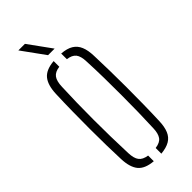

<svg xmlns="http://www.w3.org/2000/svg" viewBox="-244 -783 827 827"><g transform="rotate(-45 169.5 -370.0)"><path d="M53.5 -101Q52 -138 51 -186.2Q50 -234.5 50 -288.2Q50 -342 50.8 -395.8Q51.5 -449.5 53.5 -498Q55.5 -550 76.5 -575.5Q97.5 -601 146.5 -605V-570.5Q118.5 -567 106.5 -551Q94.5 -535 93.5 -501Q91.5 -456 90.5 -406.2Q89.5 -356.5 89.5 -304.8Q89.5 -253 90.5 -200.8Q91.5 -148.5 93.5 -98Q94.5 -65 106.5 -49.2Q118.5 -33.5 146.5 -29.5V5Q97.5 1 76.5 -24.2Q55.5 -49.5 53.5 -101ZM192.5 5V-29.5Q222 -33.5 233.2 -49.5Q244.5 -65.5 245.5 -96Q247.5 -142 248.5 -192Q249.5 -242 249.5 -294.5Q249.5 -347 248.8 -399.8Q248 -452.5 245.5 -504Q244.5 -536.5 232.5 -551.8Q220.5 -567 192.5 -570.5V-605Q226 -602.5 245.8 -590.2Q265.5 -578 275 -555.5Q284.5 -533 285.5 -498Q287 -455.5 288 -406.5Q289 -357.5 289 -305.8Q289 -254 288.2 -202Q287.5 -150 285.5 -101Q284.5 -67 275 -44.2Q265.5 -21.5 245.5 -9.8Q225.5 2 192.5 5ZM147.5 -640 71.5 -745H111.5L187.5 -640Z"/></g></svg>

Font: Big Shoulders Stencil Text Thin
Style: Regular
Weight: 100
Designer: Patric King
Foundry: XO Type Co
Version: Version 2.001